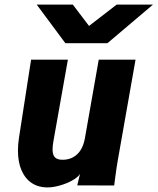

<svg xmlns="http://www.w3.org/2000/svg" viewBox="-20 -811 690 840"><path d="M58.5 -152.5Q58.5 -179 63 -208L116 -550H277L213.5 -192Q210 -173 210 -157Q210 -133.5 220.2 -122.8Q230.5 -112 253.5 -112Q292 -112 317.8 -136.2Q343.5 -160.5 351.5 -206.5L412 -550H573L496 -113.5Q489.5 -77 484.5 -37.5L479.5 0.5L318 0L330 -50Q320.5 -35 296.2 -21.5Q272 -8 242 0.5Q212 9 186.5 9Q148 9 119 -10.2Q90 -29.5 74.2 -65.8Q58.5 -102 58.5 -152.5ZM140.5 -791H298.5L369.5 -697.5L490.5 -791H649.5L450 -622H266Z"/></svg>

Font: JuliaMono Black
Style: Italic
Weight: 900
Italic angle: -9°
Monospace: yes
Designer: cormullion
Foundry: corm
Version: Version 0.057; ttfautohint (v1.8.4)